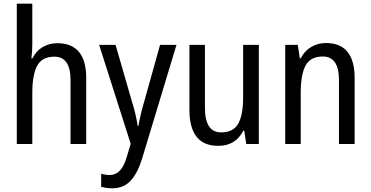

<svg xmlns="http://www.w3.org/2000/svg" viewBox="-20 -780 2009 1040"><path d="M71 -760V0H155V-278Q155 -375 181.5 -424Q208 -473 275 -473Q362 -473 362 -346V0H447V-357Q447 -546 290 -546Q247 -546 211 -525Q175 -504 156 -464H150Q155 -499 155 -541V-760Z M688 -1 667 69Q639 168 575 168Q552 168 528 161V232Q540 235 554.5 237.5Q569 240 587 240Q650 240 688 198.5Q726 157 750 78L936 -537H847L762 -233Q738 -150 730 -98H726Q721 -130 713 -164Q705 -198 694 -232L606 -537H517Z M1297 -537V-254Q1297 -159 1271 -111Q1245 -63 1177 -63Q1090 -63 1090 -197V-537H1006V-186Q1006 10 1162 10Q1256 10 1298 -72H1303L1314 0H1382V-537Z M1609 -464H1604L1593 -537H1525V0H1609V-279Q1609 -377 1635.5 -425.5Q1662 -474 1729 -474Q1816 -474 1816 -346V0H1901V-357Q1901 -547 1745 -547Q1702 -547 1665.5 -525.5Q1629 -504 1609 -464Z"/></svg>

Font: Noto Sans Display SemiCondensed
Style: Regular
Weight: 400
Width: 4
Designer: Monotype Design team
Foundry: Monotype Imaging Inc.
Version: 1.000